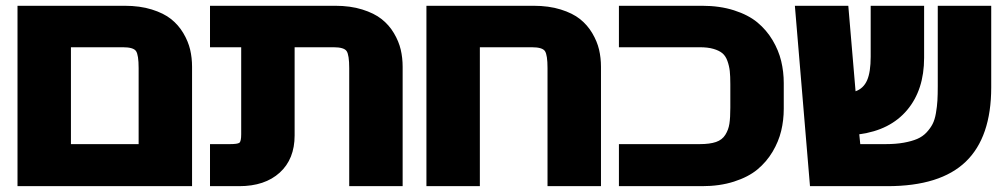

<svg xmlns="http://www.w3.org/2000/svg" viewBox="-20 -636 3437 658"><path d="M40 -616.2H407.2Q459.5 -616.2 500.2 -603.5Q541 -590.8 566.4 -570.6Q591.8 -550.3 608.4 -522.2Q625 -494.1 631.6 -466.1Q638.2 -438 638.2 -407.2V2H40ZM223.1 -474.1V-142.1H455.1V-402.8Q455.1 -447.3 446.3 -460.7Q437.5 -474.1 400.9 -474.1Z M1359.9 -407.2V2H1176.8V-402.8Q1176.8 -447.3 1168 -460.7Q1159.2 -474.1 1122.6 -474.1H989.7V-171.9Q989.7 -90.8 938.7 -44.4Q887.7 2 799.8 2H699.7V-142.1H758.8Q762.2 -142.1 768.1 -142.1Q793.9 -142.1 800.3 -146.7Q806.6 -151.4 806.6 -175.8V-474.1H699.7V-616.2H1128.9Q1180.7 -616.2 1221.4 -603.5Q1262.2 -590.8 1287.8 -570.6Q1313.5 -550.3 1330.1 -522.2Q1346.7 -494.1 1353.3 -466.1Q1359.9 -438 1359.9 -407.2Z M1441.4 -616.2H1808.6Q1860.8 -616.2 1901.6 -603.5Q1942.4 -590.8 1967.8 -570.6Q1993.2 -550.3 2009.8 -522.2Q2026.4 -494.1 2033 -466.1Q2039.6 -438 2039.6 -407.2V2H1856.4V-402.8Q1856.4 -447.3 1847.7 -460.7Q1838.9 -474.1 1802.2 -474.1H1624.5V2H1441.4Z M2666 -351.1V-263.2Q2666 -224.1 2657.2 -187.5Q2648.4 -150.9 2627.7 -116Q2606.9 -81.1 2575.7 -55.2Q2544.4 -29.3 2495.6 -13.7Q2446.8 2 2386.2 2H2101.1V-142.1H2377.9Q2412.6 -142.1 2433.8 -149.4Q2455.1 -156.7 2465.8 -174.1Q2476.6 -191.4 2479.7 -211.9Q2482.9 -232.4 2482.9 -267.1V-347.2Q2482.9 -375 2481 -392.6Q2479 -410.2 2472.9 -427.2Q2466.8 -444.3 2455.6 -453.6Q2444.3 -462.9 2425 -468.5Q2405.8 -474.1 2377.9 -474.1H2101.1V-616.2H2386.2Q2446.8 -616.2 2495.6 -600.6Q2544.4 -585 2575.7 -559.1Q2606.9 -533.2 2627.7 -498.3Q2648.4 -463.4 2657.2 -426.8Q2666 -390.1 2666 -351.1Z M3377 -616.2V-336.9Q3377 -166 3289.8 -82Q3202.6 2 3021 2H2755.9L2704.1 -616.2H2887.2L2912.1 -323.2Q2939.5 -333 2951.7 -361.1Q2963.9 -389.2 2963.9 -441.9V-616.2H3147V-438Q3147 -328.1 3088.9 -259Q3030.8 -189.9 2924.8 -175.8L2928.2 -142.1H3015.1Q3050.3 -142.1 3077.4 -147Q3104.5 -151.9 3123.3 -159.9Q3142.1 -168 3155.3 -182.1Q3168.5 -196.3 3176 -210.9Q3183.6 -225.6 3187.5 -248.3Q3191.4 -271 3192.6 -291Q3193.8 -311 3193.8 -340.8V-616.2Z"/></svg>

Font: LT Superior Black
Style: Regular
Weight: 900
Designer: Daniel Lyons
Foundry: LyonsType
Version: Version 2.005